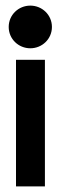

<svg xmlns="http://www.w3.org/2000/svg" viewBox="-20 -664 219 684"><path d="M11 -568C11 -525 46 -492 88 -492C130 -492 165 -525 165 -568C165 -611 130 -644 88 -644C46 -644 11 -611 11 -568ZM37 0H140V-451H37Z"/></svg>

Font: Charger Sport
Style: Blk
Weight: 900
Designer: Jasper
Foundry: Cannot Into Space Fonts
Version: Version 1.1